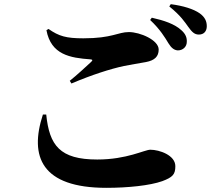

<svg xmlns="http://www.w3.org/2000/svg" viewBox="-20 -862 1040 922"><path d="M834 -620C859 -620 877 -638 877 -661C878 -680 872 -698 852 -716C819 -747 767 -764 709 -777L701 -766C749 -721 772 -682 789 -654C803 -631 817 -621 834 -620ZM491 40C594 40 700 29 759 8C810 -11 822 -25 822 -64C822 -117 745 -143 702 -143C674 -143 590 -96 447 -96C267 -96 217 -164 202 -312H186C120 -110 179 40 491 40ZM315 -474 323 -461C422 -503 510 -531 575 -545C605 -551 647 -558 681 -564C723 -572 742 -591 742 -624C742 -670 652 -708 599 -708C546 -708 519 -678 380 -678C298 -678 263 -688 213 -723L203 -717C225 -599 317 -584 414 -577C425 -576 426 -573 418 -565C393 -542 348 -500 315 -474ZM935 -696C959 -696 973 -712 973 -736C973 -760 964 -780 939 -798C909 -819 860 -834 800 -842L793 -831C849 -786 868 -755 884 -733C902 -708 914 -696 935 -696Z"/></svg>

Font: GenKiMin2 TW H
Style: Regular
Weight: 900
Version: Version 2.100;PS 2.1;hotconv 16.6.51;makeotf.lib2.5.65220 DE